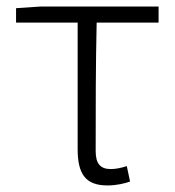

<svg xmlns="http://www.w3.org/2000/svg" viewBox="-20 -553 533 586"><path d="M308 13C335 13 361 7 377 1L367 -46C352 -41 334 -37 318 -37C286 -37 272 -54 272 -92C272 -220 272 -350 275 -484H464V-533H103L29 -528V-484H217V-98C217 -22 241 13 308 13Z"/></svg>

Font: Noto Sans CJK JP Light
Style: Regular
Weight: 300
Designer: Ryoko NISHIZUKA (kana & ideographs); Paul D. Hunt (Latin, Greek & Cyrillic); Wenlong ZHANG (bopomofo); Sandoll Communica
Foundry: Adobe Systems Incorporated
Version: Version 1.004;PS 1.004;hotconv 1.0.82;makeotf.lib2.5.63406